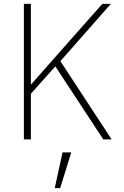

<svg xmlns="http://www.w3.org/2000/svg" viewBox="-20 -718 640 989"><path d="M265 -376 139 -235V0H103V-698H139V-284H141L268 -428L507 -698H551L291 -403L555 0H512ZM302 67H347L290 251H262Z"/></svg>

Font: IBM Plex Mono ExtLt
Style: Regular
Weight: 200
Monospace: yes
Designer: Mike Abbink, Paul van der Laan, Pieter van Rosmalen
Foundry: Bold Monday
Version: Version 2.3